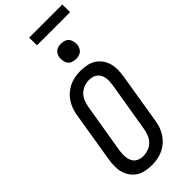

<svg xmlns="http://www.w3.org/2000/svg" viewBox="-352 -1173 1229 1229"><g transform="rotate(-45 262.5 -558.5)"><path d="M204 8Q175 8 147 2.5Q119 -3 96.5 -17.5Q74 -32 58 -54.5Q42 -77 35 -103.5Q28 -130 28.5 -159Q29 -188 34 -217L90 -559Q94 -584 103 -608.5Q112 -633 126.5 -655Q141 -677 161.5 -694.5Q182 -712 205.5 -723Q229 -734 254.5 -738.5Q280 -743 305 -743Q334 -743 362 -737.5Q390 -732 412.5 -717.5Q435 -703 451 -680.5Q467 -658 474 -631.5Q481 -605 480.5 -576Q480 -547 475 -518L419 -176Q415 -151 406.5 -126.5Q398 -102 383 -80Q368 -58 348 -40.5Q328 -23 304 -12Q280 -1 254.5 3.5Q229 8 204 8ZM206 -72Q228 -72 250.5 -80Q273 -88 290.5 -105Q308 -122 317 -144.5Q326 -167 330 -189L387 -531Q389 -547 390 -563Q391 -579 388.5 -594Q386 -609 379 -622.5Q372 -636 360.5 -645.5Q349 -655 334 -659Q319 -663 303 -663Q281 -663 258.5 -655Q236 -647 218.5 -630Q201 -613 192 -590.5Q183 -568 179 -546L122 -204Q120 -188 119.5 -172Q119 -156 121.5 -141Q124 -126 130.5 -112.5Q137 -99 148.5 -89.5Q160 -80 175 -76Q190 -72 206 -72ZM340 -816Q324 -816 308.5 -821.5Q293 -827 284 -839.5Q275 -852 272.5 -868.5Q270 -885 272 -902Q274 -913 280 -924Q286 -935 296 -942Q306 -949 317.5 -951.5Q329 -954 341 -954Q357 -954 372.5 -948.5Q388 -943 397 -930.5Q406 -918 409 -901.5Q412 -885 409 -868Q407 -857 401 -846Q395 -835 385 -828Q375 -821 363.5 -818.5Q352 -816 340 -816ZM525 -1055H225L224 -1125H524Z"/></g></svg>

Font: Iosevka SS18 Medium
Style: Italic
Weight: 500
Italic angle: -9°
Monospace: yes
Designer: Belleve Invis
Foundry: Belleve Invis
Version: Version 25.1.1; ttfautohint (v1.8.4)